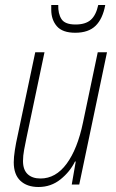

<svg xmlns="http://www.w3.org/2000/svg" viewBox="-20 -738 466 768"><path d="M134 10Q88 10 61.5 -15Q35 -40 35 -89Q35 -109 39.5 -138Q44 -167 50 -193L121 -529H158L86 -187Q81 -163 76.5 -139Q72 -115 72 -94Q72 -59 90.5 -41.5Q109 -24 142 -24Q203 -24 246.5 -83Q290 -142 312 -248L371 -529H408L297 0H267L283 -92H280Q260 -51 222 -20.5Q184 10 134 10ZM281 -607Q230 -607 207.5 -633Q185 -659 185 -699Q185 -710 185 -718H213Q212 -683 226 -661.5Q240 -640 282 -640Q322 -640 343 -658.5Q364 -677 373 -718H401Q391 -663 362.5 -635Q334 -607 281 -607Z"/></svg>

Font: Noto Sans Condensed ExtraLight
Style: Italic
Weight: 200
Width: 3
Italic angle: -12°
Designer: Monotype Design Team
Foundry: Monotype Imaging Inc.
Version: Version 2.013; ttfautohint (v1.8.4.7-5d5b)